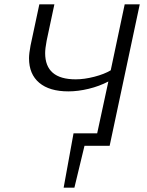

<svg xmlns="http://www.w3.org/2000/svg" viewBox="-20 -678 684 893"><path d="M326 195H276L322 -58H432L484 -299Q442 -277 392.5 -265Q343 -253 298 -253Q210 -253 162.5 -293Q115 -333 115 -407Q115 -429 122 -466L163 -658H233L197 -489Q190 -452 190 -431Q190 -309 332 -309Q372 -309 418.5 -321Q465 -333 495 -351L560 -658H630L490 0H373Z"/></svg>

Font: LXGW Bright GB
Style: Italic
Weight: 400
Italic angle: -12°
Designer: Christian Thalmann (Catharsis Fonts)
Foundry: LXGW / Christian Thalmann (Catharsis Fonts) / Fontworks Inc.
Version: Version 5.510